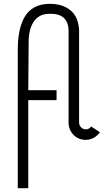

<svg xmlns="http://www.w3.org/2000/svg" viewBox="-20 -723 551 1005"><path d="M107 -631Q147 -703 242 -703Q295 -703 332.5 -680.5Q370 -658 384 -618Q392 -594 394 -566V-81Q394 -67 404.5 -56.5Q415 -46 429 -46Q447 -46 457 -61L503 -31Q490 -12 470.5 -1.5Q451 9 429 9Q390 9 364.5 -17.5Q339 -44 339 -81V-565Q336 -651 244 -651Q213 -651 193 -641.5Q173 -632 159 -613Q130 -573 130 -504L128 -251H276V-199H128V262H73V-460Q73 -570 107 -631Z"/></svg>

Font: Bellota
Style: Regular
Weight: 400
Designer: Kemie Guaida
Foundry: Kemie Guaida
Version: Version 4.001